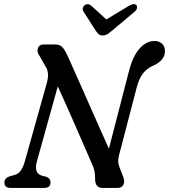

<svg xmlns="http://www.w3.org/2000/svg" viewBox="-20 -917 825 937"><path d="M159 -125.5Q153 -102.5 157.5 -85Q162 -67.5 184.5 -59.5L206 -54.5Q226.5 -46.5 226.5 -27Q226.5 0 196.5 0H31.5Q1.5 0 1.5 -26.5Q2 -48 27 -56.5L52 -63.5Q70 -68 82 -85.8Q94 -103.5 101 -129L208.5 -512Q223 -563.5 201.5 -594L173 -644Q159 -662 164.8 -681Q170.5 -700 194.5 -700H248.5Q272 -700 284.2 -686.8Q296.5 -673.5 308 -649Q319 -624.5 337.2 -583.5Q355.5 -542.5 378 -491.8Q400.5 -441 424.2 -387.2Q448 -333.5 470.5 -282.8Q493 -232 511.5 -191.5L609.5 -570.5Q628 -642.5 660.8 -679.8Q693.5 -717 734.5 -717Q756 -717 770.5 -704Q785 -691 785 -667Q784.5 -623 730.5 -598Q697 -583.5 677.8 -558.8Q658.5 -534 647 -489.5L561 -159.5Q556.5 -143 556.8 -129.8Q557 -116.5 563.5 -100L581.5 -53.5Q590 -31.5 582.2 -15.8Q574.5 0 554.5 0H480.5Q443.5 0 444 -45.5Q444.5 -66 440.8 -82.8Q437 -99.5 428 -119Q417 -144 398.5 -186.8Q380 -229.5 357 -282.2Q334 -335 309.5 -390.2Q285 -445.5 262 -495.5ZM530.5 -770.5Q516.5 -758.5 505.5 -751.2Q494.5 -744 481.5 -744Q467.5 -744 460.2 -751.2Q453 -758.5 445 -770.5L387.5 -860.5Q382 -869.5 384.2 -878.2Q386.5 -887 393 -891.5Q409 -903 426 -888.5L499 -822L609 -888.5Q635 -903.5 646 -891.5Q650 -887 648.5 -877.8Q647 -868.5 636.5 -859.5Z"/></svg>

Font: Fraunces 72pt SuperSoft
Style: Italic
Weight: 400
Italic angle: -16°
Version: Version 1.000;[b76b70a41]